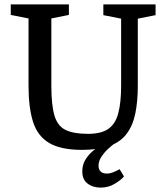

<svg xmlns="http://www.w3.org/2000/svg" viewBox="-20 -668 757 875"><path d="M354 15Q257 15 204 -16.5Q151 -48 130.5 -113Q110 -178 110 -278V-584L29 -600V-648H294V-600L214 -584V-278Q214 -190 228 -142Q242 -94 278.5 -76Q315 -58 381 -58Q441 -58 473.5 -80.5Q506 -103 519 -152Q532 -201 532 -278V-583L451 -599V-648H689V-599L608 -583V-278Q608 -205 596.5 -150Q585 -95 557 -58Q529 -21 479.5 -3Q430 15 354 15ZM439 187Q403 187 379 168.5Q355 150 355 113Q355 81 371.5 56Q388 31 412 13Q436 -5 459 -16H505Q489 -5 471.5 11.5Q454 28 441.5 47.5Q429 67 429 87Q429 104 438.5 113.5Q448 123 467 123Q481 123 496 117Q511 111 525 103L545 136Q532 152 503 169.5Q474 187 439 187Z"/></svg>

Font: Faustina Light Medium
Style: Regular
Weight: 500
Version: Version 1.200